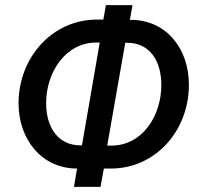

<svg xmlns="http://www.w3.org/2000/svg" viewBox="-20 -725 770 745"><path d="M279 -71 267 0H370L383 -71H410C583 -71 713 -217 713 -396C713 -536 626 -647 489 -648H484L494 -705H391L381 -649H356C183 -649 52 -502 52 -324C52 -184 142 -71 279 -71ZM159 -325C159 -444 234 -560 354 -560H367L298 -161H292C206 -161 159 -230 159 -325ZM396 -160 466 -559H474C560 -559 606 -490 606 -395C606 -275 532 -160 412 -160Z"/></svg>

Font: Fixel Text 20240404 Medium
Style: Italic
Weight: 500
Width: 4
Italic angle: -10°
Designer: AlfaBravo + MacPaw
Foundry: Kyrylo Tkachov, Marchela Mozhyna, Serhii Makarenko, Maria Weinstein, Zakhar Kryvoshyya
Version: Version 1.211;Glyphs 3.2 (3225)